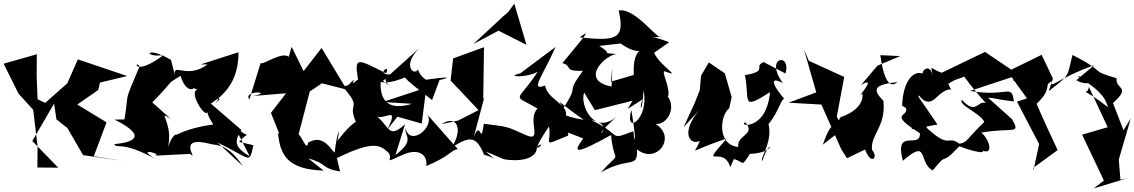

<svg xmlns="http://www.w3.org/2000/svg" viewBox="-38 -863 6251 1058"><path d="M273 -205 333 -158 420 -8 640 23 479 -2 549 -189 388 -287 503 -367 513 -408 663 -444 391 -536 333 -404 211 -296 169 -316 164 -443 165 -564 -18 -512 64 -347 145 -258 169 -57 168 60 283 61 140 -86 260 -292Z M904 -533C759 -618 752 -541 864 -560C692 -432 703 -539 731 -497C639 -277 676 -377 648 -205L593 -204C752 -125 729 -81 592 -69C604 -39 628 -92 820 14C698 -59 871 -10 813 -5L1010 -15C1063 32 921 -123 1125 -69C1157 -60 1214 -75 1300 52L1160 -78C1346 11 1335 47 1358 -63L1280 -81C1348 -162 1336 -69 1242 -190L1338 -2C1244 -56 1258 -92 1292 -147L1124 -292C1222 -368 1101 -246 1173 -316C1134 -318 1279 -366 1276 -575L1067 -508H1106C988 -421 908 -528 928 -441ZM1051 -370C990 -357 1123 -167 1102 -271C1099 -246 1112 -216 1137 -177C941 -151 868 -78 950 -114C921 -141 900 -92 872 -8C944 -168 811 -268 903 -208L777 -320C780 -304 768 -322 780 -277C952 -451 862 -385 957 -445C993 -326 1060 -388 1008 -383Z M1661 10C1769 40 1729 64 1836 82L1812 -19C1795 -15 1753 -133 1660 -77C1651 -3 1598 -207 1596 -79L1669 -359L1736 -404L1873 -369L1734 -599L1635 -471L1569 -605L1553 -550C1515 -583 1395 -494 1399 -518L1336 -315C1298 -369 1478 -357 1356 -334L1538 -349L1455 -241L1521 -76C1466 -7 1593 -105 1494 -129C1506 -10 1545 71 1745 77Z M2152 -220 2286 -182 2311 -380 2071 -301 2233 -291C2110 -254 2051 -297 2060 -425C2027 -363 2008 -320 2048 -403C2126 -442 2043 -447 2129 -366C2013 -499 1999 -363 2169 -427L2272 -465C2112 -483 2193 -428 2343 -312L2384 -422C2466 -441 2416 -439 2296 -422C2389 -393 2282 -414 2265 -481C2248 -442 2172 -498 2273 -598L2110 -452C2028 -454 2120 -516 2089 -459C1931 -539 1913 -554 1935 -425C1865 -366 1954 -469 1881 -394L1851 -385C1967 -252 1868 -309 1927 -183C1982 -148 1980 -295 1822 -88C1842 -200 1812 -107 1802 16C2006 -85 2050 -69 2097 -27C2141 11 2057 47 2179 -9C2265 -49 2320 -13 2311 52C2447 -5 2447 -37 2485 -41L2311 -238C2371 -176 2225 -47 2196 -156C2191 -112 2251 -91 2141 -9L2194 -178C2096 -91 2114 -170 2021 -236C2062 -175 2171 -303 2097 -150Z M2735 13C2748 19 2921 42 2921 -55C2999 -109 2842 50 2987 -166C3005 -70 2936 -52 3093 -116C3092 -192 3079 -189 3081 -234C3085 -290 2974 -322 2966 -392C2877 -357 2956 -448 3023 -604L2829 -459C2714 -432 2945 -435 2942 -494C2811 -284 2773 -353 2924 -265C2863 -204 2958 -75 2859 -119C2745 -171 2757 -164 2628 -181C2610 -49 2613 -209 2573 -110L2628 -316L2625 -327L2629 -603L2459 -541L2445 -419L2599 -256L2487 -199L2396 -179C2480 -234 2516 -151 2451 -50C2547 -112 2586 -118 2629 -11C2706 13 2701 28 2639 -28ZM2735 -773 2570 -620 2709 -694 2863 -616 2796 -843 2763 -797Z M3644 -331C3656 -386 3602 -473 3626 -470C3726 -431 3600 -498 3566 -572L3649 -630C3516 -685 3484 -650 3608 -660C3592 -633 3463 -823 3371 -805C3408 -646 3357 -636 3156 -657C3227 -710 3181 -662 3061 -515C3117 -501 3066 -468 3174 -473C3072 -333 3161 -411 3068 -270C3011 -339 3074 -273 3179 -203C3023 -227 3110 -258 3039 -153L3176 -100C3119 -22 3123 -5 3329 -119C3346 61 3394 -48 3273 87C3431 -4 3477 71 3472 -40C3580 47 3694 -108 3574 -180C3658 -173 3714 -327 3581 -371ZM3504 -316C3481 -274 3500 -218 3508 -365C3542 -207 3400 -114 3441 -257C3473 -66 3458 -66 3452 -140C3309 -86 3397 -118 3220 -201C3388 -171 3167 -48 3359 -219C3231 -114 3156 -290 3181 -353L3240 -256L3448 -308L3421 -263ZM3379 -623C3374 -634 3473 -542 3528 -603C3410 -585 3472 -385 3458 -358C3518 -522 3595 -365 3536 -474L3328 -413L3336 -489L3332 -386C3148 -421 3304 -567 3363 -565C3261 -575 3351 -557 3264 -610Z M4006 13C4067 31 4045 61 4094 -15C4252 -20 4208 -121 4163 24C4147 9 4221 -78 4197 -179C4252 -245 4266 -320 4284 -318C4227 -384 4192 -449 4276 -405C4170 -550 4325 -576 4290 -458L4170 -521C4110 -496 4200 -472 4067 -449C4095 -308 4042 -251 4205 -355C4185 -137 4023 -170 4069 -189C4130 -121 4021 -120 4030 -53C3910 -66 3931 -230 3980 -266L3994 -327L3956 -459L3868 -519L3825 -446L3818 -366L3792 -300L3729 -162L3844 -288C3699 -141 3762 -57 3818 -87C3792 -8 3736 -22 3967 -100C3807 82 3949 -70 3986 58Z M4608 -153 4573 -220 4614 -439 4419 -528 4392 -591 4460 -354 4307 -297 4488 -287 4598 -40 4629 9 4729 -39C4763 53 4804 3 4767 -37C4758 -122 4845 -164 4830 -308C4762 -375 4786 -397 4907 -411C4854 -363 4826 -461 4813 -559L4923 -554L4797 -501L4707 -395C4810 -455 4663 -299 4712 -347C4712 -362 4744 -268 4593 -217C4554 -137 4551 -221 4496 -66Z M5547 -417 5613 -426 5390 -577 5151 -462C5083 -485 5088 -520 5106 -431C5091 -518 5045 -481 5046 -458C4997 -475 4939 -422 4933 -281L4955 -267C4968 -215 4852 -242 5031 -129C5034 -36 4888 -164 4937 23C5084 -105 5019 34 5102 76C5194 -40 5136 64 5248 -57C5376 -9 5419 -19 5336 -55C5454 25 5415 -99 5369 -132C5542 -163 5589 -118 5539 -206L5406 -325C5451 -322 5457 -314 5549 -304C5536 -406 5517 -326 5308 -362L5544 -440ZM5214 -417C5252 -439 5327 -435 5245 -491C5246 -466 5432 -239 5427 -272C5348 -352 5357 -209 5262 -313C5241 -284 5364 -240 5386 -191C5287 -96 5292 -77 5249 -71C5180 -121 5201 -38 5071 -156C5025 -257 5014 -179 4983 -150L5128 -177L5023 -330C5021 -364 5054 -259 5121 -325C5213 -415 5218 -329 5187 -401Z M5893 -421C5967 -375 6058 -437 5899 -442C6080 -337 6051 -284 6074 -268C5886 -411 5955 -320 5962 -384L6066 -162L5925 -121L6045 132L5989 175L6171 120L6136 127L6127 16L6193 -210L6153 -145L6095 -295C6200 -390 6107 -367 6115 -432C5956 -478 6071 -459 5872 -560C5839 -438 5867 -459 5741 -361L5764 -430L5702 -561L5514 -469L5621 -321L5566 -303L5688 -69L5657 75L5656 62L5790 -36C5751 -120 5711 -204 5674 -291C5769 -381 5706 -394 5761 -416C5739 -365 5790 -432 5992 -504Z"/></svg>

Font: Asimov Silicon
Style: Regular
Weight: 400
Designer: Google
Version: Version 2.000980; 2014